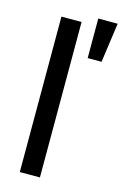

<svg xmlns="http://www.w3.org/2000/svg" viewBox="-118 -815 556 868"><g transform="rotate(15 160.5 -381.0)"><path d="M161.1 -727.5V0H66.9V-727.5ZM230 -577.1V-762.2H320.8L294.9 -577.1Z"/></g></svg>

Font: Inter Cardless Tabular
Style: Regular
Weight: 400
Designer: Rasmus Andersson
Foundry: rsms
Version: Version 4.000;git-4fc901f